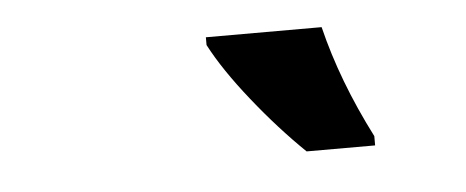

<svg xmlns="http://www.w3.org/2000/svg" viewBox="-28 -812 609 251"><g transform="rotate(-5 277.0 -686.0)"><path d="M456.1 -606H366.2Q331.5 -639.6 298.6 -680.9Q265.6 -722.2 248 -755.9V-766.1H399.9Q417.5 -693.8 456.1 -618.2Z"/></g></svg>

Font: TypoPRO Open Sans
Style: Bold Italic
Weight: 700
Italic angle: -12°
Foundry: Ascender Corporation
Version: Version 1.10